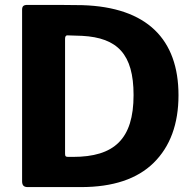

<svg xmlns="http://www.w3.org/2000/svg" viewBox="-20 -762 791 782"><path d="M92 -742C76 -742 70 -737 70 -722V-24C70 -7 77 0 93 0H310C440 0 539 -33 606 -99C673 -165 707 -257 707 -374C707 -602 579 -733 315 -741C276 -742 202 -742 92 -742ZM315 -616C458 -608 524 -542 524 -375C524 -195 445 -123 277 -123H258C247 -123 245 -126 245 -137V-604C245 -613 248 -618 254 -618Z"/></svg>

Font: Libre Franklin
Style: Bold
Weight: 700
Designer: Pablo Impallari, Rodrigo Fuenzalida
Foundry: Impallari Type
Version: Version 1.002; ttfautohint (v1.5)